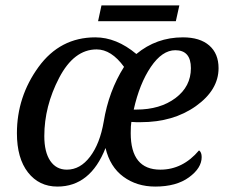

<svg xmlns="http://www.w3.org/2000/svg" viewBox="-20 -685 853 715"><path d="M721.2 -125Q731 -118.2 731 -100.1Q731 -59.1 683.8 -24.7Q636.7 9.8 558.1 9.8Q489.3 9.8 439.5 -26.9Q389.6 -63.5 373 -133.8Q316.4 9.8 193.8 9.8Q125.5 9.8 84.2 -43Q43 -95.7 43 -189Q43 -324.7 123.3 -435.3Q203.6 -545.9 335 -545.9Q413.6 -545.9 487.8 -483.9Q562.5 -545.9 661.1 -545.9Q724.6 -545.9 759.3 -515.6Q793.9 -485.4 793.9 -431.2Q793.9 -350.1 709.7 -290Q625.5 -230 503.9 -230H486.8Q478 -230 469.2 -231Q466.8 -218.8 466.8 -189Q466.8 -53.2 577.1 -53.2Q660.6 -53.2 721.2 -125ZM441.9 -436Q394.5 -501 339.8 -501Q255.4 -501 200.2 -395Q145 -289.1 145 -178.2Q145 -118.7 167.2 -85.9Q189.5 -53.2 229 -53.2Q278.8 -53.2 315.4 -101.6Q352.1 -149.9 366.2 -231.9Q384.8 -345.7 441.9 -436ZM478 -276.9H487.8Q576.2 -276.9 633.5 -319.8Q690.9 -362.8 690.9 -431.2Q690.9 -498 632.8 -498Q584 -498 541.7 -435.8Q499.5 -373.5 478 -276.9ZM634.8 -606H345.2L357.9 -665H647.9Z"/></svg>

Font: Droid Serif
Style: Italic
Weight: 400
Italic angle: -12°
Designer: Monotype Design team
Foundry: Monotype Imaging Inc.
Version: Version 1.03